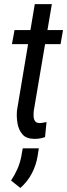

<svg xmlns="http://www.w3.org/2000/svg" viewBox="-20 -677 332 949"><path d="M291.5 -528.3 279.3 -459H39.1L51.8 -528.3ZM151.9 -656.7H236.3L147 -129.9Q145.5 -117.2 146 -103Q146.5 -88.9 152.6 -79.1Q158.7 -69.3 175.3 -68.8Q184.1 -68.8 192.9 -70.6Q201.7 -72.3 210 -73.7L202.6 0.5Q189.5 5.4 175.5 7.6Q161.6 9.8 147.5 9.3Q109.4 8.8 90.6 -13.4Q71.8 -35.6 66.4 -68.1Q61 -100.6 64 -131.3ZM171.9 56.2 166 93.8Q158.7 139.6 137.2 180.4Q115.7 221.2 80.6 252L34.7 215.3Q53.2 187.5 66.2 158Q79.1 128.4 85.4 95.7L92.3 56.2Z"/></svg>

Font: Roboto Condensed
Style: Italic
Weight: 400
Italic angle: -12°
Designer: Christian Robertson
Foundry: Google
Version: Version 3.0